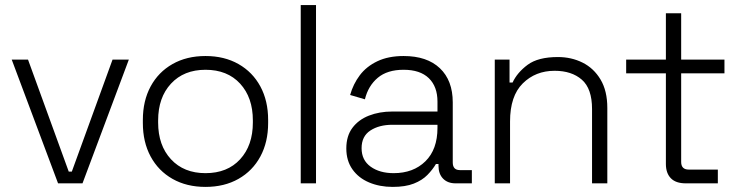

<svg xmlns="http://www.w3.org/2000/svg" viewBox="-20 -720 2899 754"><path d="M208 0 26 -486H90L250 -46H262L422 -486H486L304 0Z M541 -237V-249Q541 -324 571.5 -380.5Q602 -437 657.5 -468.5Q713 -500 787 -500Q861 -500 916.5 -468.5Q972 -437 1002.5 -380.5Q1033 -324 1033 -249V-237Q1033 -162 1002.5 -105.5Q972 -49 916.5 -17.5Q861 14 787 14Q713 14 657.5 -17.5Q602 -49 571.5 -105.5Q541 -162 541 -237ZM973 -239V-247Q973 -337 923 -391.5Q873 -446 787 -446Q702 -446 651.5 -391.5Q601 -337 601 -247V-239Q601 -149 651.5 -94.5Q702 -40 787 -40Q873 -40 923 -94.5Q973 -149 973 -239Z M1161 0V-700H1221V0Z M1340 -137Q1340 -186 1364 -218Q1388 -250 1429 -266Q1470 -282 1520 -282H1698V-321Q1698 -380 1664 -413Q1630 -446 1565 -446Q1501 -446 1463.5 -414.5Q1426 -383 1413 -330L1355 -347Q1367 -390 1393 -424.5Q1419 -459 1462 -479.5Q1505 -500 1565 -500Q1657 -500 1707.5 -452Q1758 -404 1758 -318V-82Q1758 -52 1786 -52H1833V0H1769Q1738 0 1720 -18.5Q1702 -37 1702 -69V-76H1692Q1679 -54 1658.5 -33Q1638 -12 1605 1Q1572 14 1522 14Q1471 14 1429.5 -3.5Q1388 -21 1364 -55Q1340 -89 1340 -137ZM1698 -218V-230H1521Q1469 -230 1434.5 -207.5Q1400 -185 1400 -138Q1400 -91 1435.5 -65.5Q1471 -40 1526 -40Q1603 -40 1650.5 -86.5Q1698 -133 1698 -218Z M1923 0V-486H1981V-396H1993Q2011 -435 2052 -465.5Q2093 -496 2171 -496Q2224 -496 2268 -474Q2312 -452 2338.5 -407.5Q2365 -363 2365 -296V0H2305V-292Q2305 -372 2265 -407Q2225 -442 2158 -442Q2083 -442 2033 -392.5Q1983 -343 1983 -243V0Z M2673 0Q2634 0 2614.5 -20Q2595 -40 2595 -76V-432H2439V-486H2595V-668H2655V-486H2825V-432H2655V-84Q2655 -54 2685 -54H2799V0Z"/></svg>

Font: Space Grotesk Frontify Light
Style: Regular
Weight: 300
Designer: Florian Karsten
Version: Version 2.000